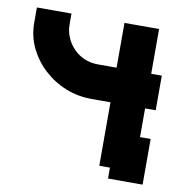

<svg xmlns="http://www.w3.org/2000/svg" viewBox="-65 -546 601 643"><g transform="rotate(10 235.5 -224.5)"><path d="M461.4 -215.8H425.3V-118.2H461.4V37.1H343.8V0H307.6V-215.8H243.7Q196.3 -215.8 155.3 -232.4Q114.3 -248.5 80.6 -279.3Q49.3 -307.6 28.8 -348.6Q9.8 -388.7 9.8 -434.6V-485.8H127.4V-449.7Q127.4 -424.8 136.7 -404.3Q144.5 -384.8 161.6 -367.2Q176.8 -351.6 198.2 -342.3Q220.2 -333.5 243.7 -333.5H307.6V-485.8H425.3V-333.5H461.4Z"/></g></svg>

Font: Sangha Kali
Style: Regular
Weight: 400
Designer: Seslavinskaya Anna
Foundry: Popkern
Version: Version 2.000;PS 002.000;hotconv 1.0.88;makeotf.lib2.5.64775